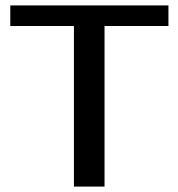

<svg xmlns="http://www.w3.org/2000/svg" viewBox="-20 -689 659 709"><path d="M18 -593H253V0H366V-593H602V-669H18Z"/></svg>

Font: KpMath
Style: SansBold
Weight: 700
Version: Version 0.66